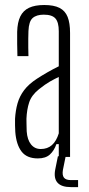

<svg xmlns="http://www.w3.org/2000/svg" viewBox="-20 -626 354 766"><path d="M131 6Q87 6 66 -21.5Q45 -49 41 -99.5Q40.5 -113 40 -126Q39.5 -139 40 -152Q42 -185.5 50 -213.8Q58 -242 76.2 -266.2Q94.5 -290.5 127.5 -312Q147.5 -325 169.8 -337.8Q192 -350.5 214.5 -361.5V-501.5Q214.5 -537 201.2 -552.2Q188 -567.5 154.5 -567.5Q125.5 -567.5 110.2 -554Q95 -540.5 93.5 -502Q93 -489.5 92.8 -472.2Q92.5 -455 92.8 -436.5Q93 -418 93.5 -402H49.5Q49 -425 48.5 -451.5Q48 -478 48.5 -499Q49.5 -537 61 -560.5Q72.5 -584 96 -595Q119.5 -606 156.5 -606Q195 -606 217.5 -594.5Q240 -583 249.8 -558.5Q259.5 -534 259.5 -494.5V0H214.5V-51H205Q196 -25 179 -9.5Q162 6 131 6ZM142.5 -31.5Q169.5 -31.5 187.2 -47.2Q205 -63 214.5 -94V-319Q197.5 -311 179 -300.5Q160.5 -290 135.5 -270Q106 -246.5 96.5 -217.8Q87 -189 85.5 -152Q85.5 -143.5 85.8 -129.8Q86 -116 86.5 -102Q89 -68 103.8 -49.8Q118.5 -31.5 142.5 -31.5ZM291.5 120.5H263Q225.5 120.5 209.8 103.2Q194 86 200 52L211 -2.5H242L231 52Q227.5 72.5 235 82.5Q242.5 92.5 263 92.5H291.5Z"/></svg>

Font: Big Shoulders Display Thin Light
Style: Regular
Weight: 300
Version: Version 2.002